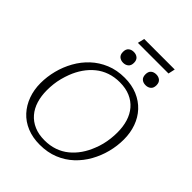

<svg xmlns="http://www.w3.org/2000/svg" viewBox="-280 -1163 1330 1330"><g transform="rotate(45 385.5 -498.0)"><path d="M348 17Q278 17 222.5 -6Q167 -29 129 -70.5Q91 -112 70.5 -168Q50 -224 50 -289Q50 -352 66 -414.5Q82 -477 113.5 -533.5Q145 -590 191.5 -633.5Q238 -677 299.5 -702.5Q361 -728 437 -728Q507 -728 562.5 -704.5Q618 -681 656.5 -639.5Q695 -598 715 -542Q735 -486 735 -421Q735 -358 719 -295.5Q703 -233 671.5 -176.5Q640 -120 593.5 -76.5Q547 -33 485.5 -8Q424 17 348 17ZM435 -682Q382 -682 337.5 -666.5Q293 -651 257.5 -622Q222 -593 195 -554Q168 -515 150 -468Q139 -439 131 -408.5Q123 -378 119.5 -347Q116 -316 116 -286Q116 -229 130.5 -182Q145 -135 174.5 -100.5Q204 -66 248 -47Q292 -28 350 -28Q403 -28 447.5 -43.5Q492 -59 527.5 -88Q563 -117 590 -156Q617 -195 635 -242Q647 -271 654.5 -301.5Q662 -332 665.5 -363Q669 -394 669 -424Q669 -481 654.5 -528Q640 -575 610.5 -609.5Q581 -644 537 -663Q493 -682 435 -682ZM355 -793Q332 -793 316.5 -806Q301 -819 301 -846Q301 -873 316 -886Q331 -899 355 -899Q378 -899 393.5 -886Q409 -873 409 -846Q409 -819 393.5 -806Q378 -793 355 -793ZM575 -793Q551 -793 536 -806Q521 -819 521 -846Q521 -873 536 -886Q551 -899 575 -899Q598 -899 613.5 -886Q629 -873 629 -846Q629 -819 613.5 -806Q598 -793 575 -793ZM342 -1013H641L630 -963H330Z"/></g></svg>

Font: Roboto Serif 20pt ExtraLight
Style: Italic
Weight: 250
Italic angle: -10°
Version: Version 1.007